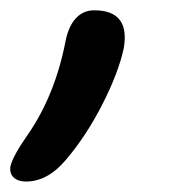

<svg xmlns="http://www.w3.org/2000/svg" viewBox="-83 -157 355 369"><path d="M-33.2 191.9Q-48.3 191.9 -56.6 184.1Q-64.9 176.3 -63 163.1Q-59.1 144 -29.8 102.1Q22.9 25.9 43 -78.1Q48.8 -106.9 63 -122.1Q77.1 -137.2 98.1 -137.2Q167.5 -137.2 154.8 -64Q144.5 -16.6 113.3 44.4Q82 105.5 43 150.9Q8.3 191.9 -33.2 191.9Z"/></svg>

Font: Shantell Sans Irregular Bouncy
Style: Italic
Weight: 400
Italic angle: -11.31°
Designer: Stephen Nixon, Anya Danilova, Shantell Martin
Foundry: Arrow Type
Version: Version 1.006;[9816181b4]